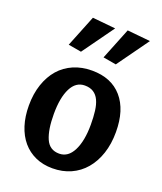

<svg xmlns="http://www.w3.org/2000/svg" viewBox="-142 -851 803 954"><g transform="rotate(20 259.5 -374.0)"><path d="M261 -430Q214 -430 189 -380.5Q164 -331 164 -245Q164 -161 184.5 -114.5Q205 -68 256 -68Q303 -68 329 -119.5Q355 -171 355 -257Q355 -297 351 -329Q347 -361 336.5 -383.5Q326 -406 307.5 -418Q289 -430 261 -430ZM33 -242Q33 -304 50 -354Q67 -404 97.5 -439Q128 -474 172 -493Q216 -512 270 -512Q372 -512 428.5 -447Q485 -382 485 -265Q485 -202 468 -151Q451 -100 420 -63.5Q389 -27 345.5 -7.5Q302 12 249 12Q199 12 159 -6Q119 -24 91 -57Q63 -90 48 -137Q33 -184 33 -242ZM305 -748 185 -581 116 -593 183 -760ZM489 -748 369 -581 300 -593 367 -760Z"/></g></svg>

Font: Cantora One
Style: Regular
Weight: 400
Designer: Pablo Impallari, Rodrigo Fuenzalida
Foundry: Pablo Impallari
Version: Version 1.002; ttfautohint (v0.8) -G 200 -r 50